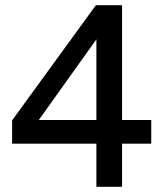

<svg xmlns="http://www.w3.org/2000/svg" viewBox="-20 -717 615 737"><path d="M448.5 0H350V-165.5H26.5V-255L348 -697H448.5V-256.5H560.5V-165.5H448.5ZM350 -256.5V-566L129 -256.5Z"/></svg>

Font: Acari Sans Neue SemiBold
Style: Regular
Weight: 600
Designer: Alfredo Marco Pradil (font), Cristiano Sobral (main changes)
Foundry: Hanken Design Co. (font), Cristiano Sobral (main changes)
Version: Version 2.459;March 19, 2022;FontCreator 14.0.0.2808 64-bit;